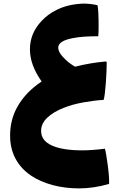

<svg xmlns="http://www.w3.org/2000/svg" viewBox="-20 -615 662 1065"><path d="M585 405Q500 430 419 430Q340 430 271.5 411.5Q203 393 152 359Q96 321 66 265Q36 209 36 137Q36 50 75.5 -21Q115 -92 187 -146Q208 -161 211 -163Q146 -255 146 -341Q146 -431 211 -499Q245 -536 294.5 -560.5Q344 -585 403 -592Q430 -595 443 -595Q482 -595 521 -586Q527 -556 527 -471Q527 -433 525 -414Q436 -414 387 -404Q303 -389 303 -351Q303 -322 343 -285Q359 -268 396 -245Q483 -267 568 -274L572 -270Q572 -223 567 -154Q562 -85 555 -61Q503 -58 442 -47Q381 -36 334 -17Q277 5 242.5 37.5Q208 70 208 111Q208 165 267.5 192Q327 219 437 219Q488 219 562 210Q569 235 578 303.5Q587 372 585 405Z"/></svg>

Font: Lalezar
Style: Regular
Weight: 400
Designer: Borna Izadpanah
Foundry: Borna Izadpanah
Version: Version 1.003;November 28, 2018;FontCreator 11.5.0.2421 64-b